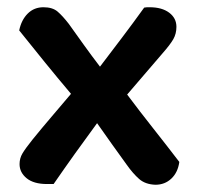

<svg xmlns="http://www.w3.org/2000/svg" viewBox="-20 -501 543 530"><path d="M70 -116Q96 -148 122.5 -179Q149 -210 176 -242Q138 -287 103.5 -329.5Q69 -372 33 -417Q39 -446 56.5 -463.5Q74 -481 100 -481Q125 -481 139 -469Q153 -457 170 -435Q190 -407 211.5 -377Q233 -347 256 -317Q288 -359 317.5 -398Q347 -437 378 -480Q383 -481 386 -481Q389 -481 393 -481Q427 -481 447 -466Q467 -451 467 -427Q467 -408 458.5 -393Q450 -378 428 -353L331 -240Q367 -192 403 -146.5Q439 -101 475 -54Q471 -25 453 -8Q435 9 409 9Q381 8 364 -7Q347 -22 330 -46Q310 -74 289 -103Q268 -132 248 -161Q217 -119 187 -77Q157 -35 128 7H110Q73 7 53.5 -9Q34 -25 34 -48Q34 -64 42 -77.5Q50 -91 70 -116Z"/></svg>

Font: Baloo Bhaina 2 SemiBold
Style: Regular
Weight: 600
Designer: Yesha Goshar, Manish Minz, Shuchita Grover and Ek Type
Foundry: Ek Type
Version: Version 1.640;hotconv 1.0.111;makeotfexe 2.5.65597; ttfautoh